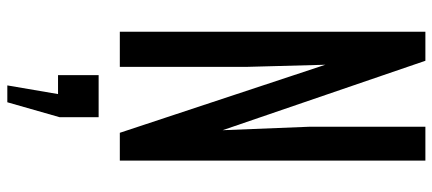

<svg xmlns="http://www.w3.org/2000/svg" viewBox="-358 -541 1216 540"><g transform="rotate(90 250.0 -271.0)"><path d="M69.3 0V-859.4H150.9L346.2 -289.1L336.4 -534.7V-859.4H431.6V0H353.5L162.1 -578.1L168 -359.4V0ZM220.2 316.4 244.6 173.8H191.4V59.6H309.6V169.4L267.6 316.4Z"/></g></svg>

Font: Antonio Medium
Style: Regular
Weight: 500
Designer: Vernon Adams
Foundry: Vernon Adams
Version: Version 1.002